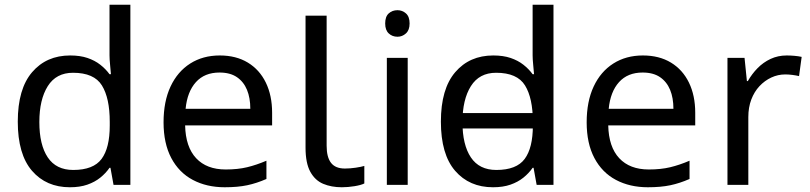

<svg xmlns="http://www.w3.org/2000/svg" viewBox="-20 -780 3417 810"><path d="M275 10Q175 10 115 -59.5Q55 -129 55 -267Q55 -405 115.5 -475.5Q176 -546 276 -546Q318 -546 349 -535.5Q380 -525 403 -507Q426 -489 442 -467H448Q447 -480 444.5 -505.5Q442 -531 442 -546V-760H530V0H459L446 -72H442Q426 -49 403 -30.5Q380 -12 348.5 -1Q317 10 275 10ZM289 -63Q374 -63 408.5 -109.5Q443 -156 443 -250V-266Q443 -366 410 -419.5Q377 -473 288 -473Q217 -473 181.5 -416.5Q146 -360 146 -265Q146 -169 181.5 -116Q217 -63 289 -63Z M907 -546Q976 -546 1025.5 -516Q1075 -486 1101.5 -431.5Q1128 -377 1128 -304V-251H761Q763 -160 807.5 -112.5Q852 -65 932 -65Q983 -65 1022.5 -74.5Q1062 -84 1104 -102V-25Q1063 -7 1023 1.5Q983 10 928 10Q852 10 793.5 -21Q735 -52 702.5 -113.5Q670 -175 670 -264Q670 -352 699.5 -415Q729 -478 782.5 -512Q836 -546 907 -546ZM906 -474Q843 -474 806.5 -433.5Q770 -393 763 -321H1036Q1036 -367 1022 -401Q1008 -435 979.5 -454.5Q951 -474 906 -474Z M1422 10Q1378 10 1343.5 -4.5Q1309 -19 1289 -55.5Q1269 -92 1269 -157V-714H1358V-165Q1358 -117 1376.5 -93Q1395 -69 1435 -69Q1457 -69 1480.5 -72.5Q1504 -76 1517 -80V-6Q1503 1 1475.5 5.5Q1448 10 1422 10Z M1700 -536V0H1612V-536ZM1657 -737Q1677 -737 1692.5 -723.5Q1708 -710 1708 -681Q1708 -653 1692.5 -639Q1677 -625 1657 -625Q1635 -625 1620 -639Q1605 -653 1605 -681Q1605 -710 1620 -723.5Q1635 -737 1657 -737Z M1889 -238V-303H2265V-238ZM2060 10Q1960 10 1900 -59.5Q1840 -129 1840 -267Q1840 -405 1900.5 -475.5Q1961 -546 2061 -546Q2103 -546 2134 -535.5Q2165 -525 2188 -507Q2211 -489 2227 -467H2233Q2232 -480 2229.5 -505.5Q2227 -531 2227 -546V-760H2315V0H2244L2231 -72H2227Q2211 -49 2188 -30.5Q2165 -12 2133.5 -1Q2102 10 2060 10ZM2074 -63Q2159 -63 2193.5 -109.5Q2228 -156 2228 -250V-266Q2228 -366 2195 -419.5Q2162 -473 2073 -473Q2002 -473 1966.5 -416.5Q1931 -360 1931 -265Q1931 -169 1966.5 -116Q2002 -63 2074 -63Z M2692 -546Q2761 -546 2810.5 -516Q2860 -486 2886.5 -431.5Q2913 -377 2913 -304V-251H2546Q2548 -160 2592.5 -112.5Q2637 -65 2717 -65Q2768 -65 2807.5 -74.5Q2847 -84 2889 -102V-25Q2848 -7 2808 1.5Q2768 10 2713 10Q2637 10 2578.5 -21Q2520 -52 2487.5 -113.5Q2455 -175 2455 -264Q2455 -352 2484.5 -415Q2514 -478 2567.5 -512Q2621 -546 2692 -546ZM2691 -474Q2628 -474 2591.5 -433.5Q2555 -393 2548 -321H2821Q2821 -367 2807 -401Q2793 -435 2764.5 -454.5Q2736 -474 2691 -474Z M3299 -546Q3314 -546 3331.5 -544.5Q3349 -543 3362 -540L3351 -459Q3338 -462 3322.5 -464Q3307 -466 3293 -466Q3262 -466 3234 -453Q3206 -440 3184 -416.5Q3162 -393 3149.5 -360Q3137 -327 3137 -286V0H3049V-536H3121L3131 -438H3135Q3152 -468 3176 -492.5Q3200 -517 3231 -531.5Q3262 -546 3299 -546Z"/></svg>

Font: ltelugu25
Style: Book
Weight: 400
Designer: Jelle Bosma - Monotype Design Team
Foundry: Monotype Imaging Inc.
Version: Version 2.003